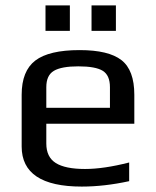

<svg xmlns="http://www.w3.org/2000/svg" viewBox="-20 -679 575 709"><path d="M60 0ZM60 -138V-329Q60 -417 110.5 -455.5Q161 -494 274 -494Q381 -494 428.5 -457Q476 -420 476 -329V-222H151V-149Q151 -99 186 -77Q221 -55 294 -55Q363 -55 457 -79V-10Q365 10 282 10Q60 10 60 -138ZM386 -281V-357Q386 -401 359.5 -417.5Q333 -434 269 -434Q207 -434 179 -417.5Q151 -401 151 -357V-281ZM148 -659H238V-565H148ZM318 -659H408V-565H318Z"/></svg>

Font: Play
Style: Regular
Weight: 400
Designer: Jonas Hecksher (Cyrillic expansion: Cyreal)
Foundry: Jonas Hecksher, Playtype, e-types AS
Version: Version 2.101; ttfautohint (v1.5.65-e2d9)